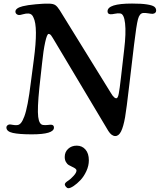

<svg xmlns="http://www.w3.org/2000/svg" viewBox="-20 -729 876 1053"><path d="M148.9 -275.4 165.5 -401.9Q189.5 -582 163.6 -632.8Q155.8 -653.3 137.2 -654.8Q123 -655.8 106.4 -650.9Q89.8 -646 83.5 -646.5Q75.7 -647.5 70.1 -652.3Q64.5 -657.2 64.5 -665Q64.5 -684.6 104.5 -694.8Q128.9 -701.2 176.5 -705.6Q224.1 -710 249.5 -709Q272.5 -708.5 283.7 -700.7Q294.9 -692.9 307.6 -672.9L587.4 -220.2Q593.3 -210.4 597.2 -205.1Q601.1 -199.7 606.7 -194.8Q612.3 -189.9 617.7 -189.9Q626.5 -189.9 631.3 -215.1Q636.2 -240.2 643.6 -305.7L661.1 -458Q671.9 -547.9 666 -600.8Q660.2 -653.8 638.7 -655.3Q627 -657.2 609.6 -653.6Q592.3 -649.9 585.4 -650.9Q569.8 -651.9 569.8 -667Q569.8 -709.5 704.1 -709.5Q756.3 -709.5 785.9 -704.8Q815.4 -700.2 825.9 -692.4Q836.4 -684.6 836.4 -671.4Q836.4 -656.2 818.4 -653.3Q810.5 -652.8 793.7 -655.8Q776.9 -658.7 765.1 -657.7Q745.1 -655.8 736.6 -623.3Q728 -590.8 715.3 -484.4L689 -262.7Q673.8 -130.9 666 -85.9Q656.7 -33.7 644 -8.3Q631.3 17.1 612.3 17.1Q591.8 17.1 574.2 -10.7L274.4 -512.7Q272.9 -515.6 269.5 -520.8Q266.1 -525.9 264.6 -528.3Q263.2 -530.8 260.7 -534.2Q258.3 -537.6 256.3 -539.1Q254.4 -540.5 252 -541.7Q249.5 -543 246.6 -543Q237.8 -543 227.8 -497.6Q217.8 -452.1 210.9 -383.8L195.8 -246.6Q184.1 -131.3 189.5 -88.1Q194.8 -44.9 217.3 -43.5Q229 -42 242.4 -43.7Q255.9 -45.4 261.7 -44.9Q275.9 -43.5 275.9 -29.3Q275.9 7.8 154.8 7.8Q85.4 7.8 50.3 0Q15.1 -7.8 15.1 -30.3Q15.1 -36.1 19.8 -40.8Q24.4 -45.4 31.7 -46.4Q36.6 -46.9 50.5 -44.2Q64.5 -41.5 74.7 -43Q85.9 -43.9 95 -54.7Q104 -65.4 113.5 -90.6Q123 -115.7 131.8 -161.9Q140.6 -208 148.9 -275.4ZM335.4 282.2Q335.4 273.4 355 261.2Q367.2 253.4 383.3 235.8Q399.4 218.3 399.4 206.5Q399.4 200.2 392.8 195.3Q386.2 190.4 376.7 186.3Q367.2 182.1 357.7 176.5Q348.1 170.9 341.6 159.4Q335 147.9 335 131.8Q335 104.5 353.8 87.2Q372.6 69.8 400.9 69.8Q430.2 69.8 448.7 91.1Q467.3 112.3 467.3 150.4Q467.3 180.2 453.6 209.7Q439.9 239.3 421.1 259Q402.3 278.8 384 291Q365.7 303.2 355 303.2Q348.1 303.2 341.8 295.7Q335.4 288.1 335.4 282.2Z"/></svg>

Font: Cooper* Medium
Style: Italic
Weight: 500
Italic angle: -7°
Designer: Owen Earl
Foundry: indestructible type*
Version: Version 0.001